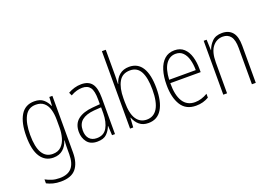

<svg xmlns="http://www.w3.org/2000/svg" viewBox="-128 -1145 2535 1771"><g transform="rotate(-20 1139.5 -259.5)"><path d="M227 -539Q284 -539 316 -511.5Q348 -484 364 -445H368L373 -529H403V27Q403 130 357 185.5Q311 241 208 241Q167 241 133.5 232.5Q100 224 71 209V170Q102 187 135 197Q168 207 208 207Q288 207 326.5 163.5Q365 120 365 30V-10Q365 -33 365.5 -55Q366 -77 368 -105H365Q350 -53 313 -21.5Q276 10 219 10Q139 10 94 -57.5Q49 -125 49 -261Q49 -392 93 -465.5Q137 -539 227 -539ZM230 -505Q155 -505 121 -439Q87 -373 87 -261Q87 -141 122 -82.5Q157 -24 224 -24Q277 -24 308 -54.5Q339 -85 352 -132.5Q365 -180 365 -232V-308Q365 -365 352 -409.5Q339 -454 309 -479.5Q279 -505 230 -505Z M688 -539Q759 -539 792 -496Q825 -453 825 -357V0H796L791 -92H789Q774 -51 743 -20.5Q712 10 650 10Q583 10 550.5 -32Q518 -74 518 -133Q518 -212 569.5 -252.5Q621 -293 715 -301L788 -307V-353Q788 -437 763.5 -471Q739 -505 686 -505Q660 -505 632 -497.5Q604 -490 572 -472L558 -503Q588 -520 621 -529.5Q654 -539 688 -539ZM718 -271Q638 -264 597.5 -230.5Q557 -197 557 -133Q557 -80 583 -51Q609 -22 656 -22Q725 -22 756.5 -76Q788 -130 789 -218V-276Z M1011 -506Q1011 -463 1009 -425H1012Q1025 -476 1063 -507.5Q1101 -539 1158 -539Q1243 -539 1286 -470Q1329 -401 1329 -268Q1329 -136 1284.5 -63Q1240 10 1152 10Q1098 10 1064 -18.5Q1030 -47 1013 -93H1010L1004 0H973V-760H1011ZM1155 -505Q1079 -505 1045 -444.5Q1011 -384 1011 -283V-247Q1011 -133 1047 -79Q1083 -25 1148 -25Q1217 -25 1253.5 -85.5Q1290 -146 1290 -268Q1290 -385 1257.5 -445Q1225 -505 1155 -505Z M1603 -539Q1660 -539 1695.5 -506Q1731 -473 1747 -418.5Q1763 -364 1763 -300V-267H1465Q1464 -149 1503.5 -86.5Q1543 -24 1621 -24Q1683 -24 1745 -61V-23Q1717 -7 1686.5 1.5Q1656 10 1619 10Q1520 10 1473.5 -64.5Q1427 -139 1427 -263Q1427 -345 1446.5 -407Q1466 -469 1505 -504Q1544 -539 1603 -539ZM1603 -505Q1544 -505 1507.5 -454Q1471 -403 1466 -300H1727Q1727 -357 1714 -403.5Q1701 -450 1673.5 -477.5Q1646 -505 1603 -505Z M2070 -539Q2136 -539 2171.5 -497Q2207 -455 2207 -365V0H2169V-356Q2169 -435 2142 -470Q2115 -505 2066 -505Q2004 -505 1964.5 -455Q1925 -405 1925 -302V0H1888V-529H1917L1921 -425H1923Q1938 -469 1972.5 -504Q2007 -539 2070 -539Z"/></g></svg>

Font: Noto Sans Sinhala Condensed ExtraLight
Style: Regular
Weight: 200
Width: 3
Designer: Jelle Bosma - Monotype Design Team
Foundry: Monotype Imaging Inc.
Version: Version 2.006; ttfautohint (v1.8.4.7-5d5b)